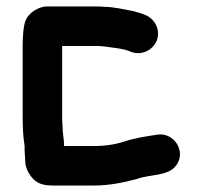

<svg xmlns="http://www.w3.org/2000/svg" viewBox="-20 -541 625 593"><path d="M56 -90V-79C56 -67 58 -53 58 -40C59 -25 65 -10 76 4C92 25 111 32 144 32H270C320 32 364 22 402 12C446 -4 499 4 524 -30C557 -74 516 -134 465 -125C431 -120 394 -114 364 -104C337 -95 306 -90 270 -90H178C178 -111 173 -130 173 -154C172 -163 172 -174 172 -187V-399H280C285 -399 290 -399 294 -398C297 -398 301 -398 306 -397C329 -394 357 -391 377 -384L387 -380C424 -368 456 -392 465 -418C477 -454 453 -486 428 -495L418 -499C409 -502 400 -504 390 -507C362 -512 331 -520 300 -520C295 -521 289 -521 282 -521H125C97 -521 69 -500 60 -480C52 -463 50 -426 50 -398V-187C50 -151 51 -121 56 -90Z"/></svg>

Font: Electronic
Style: Ti
Weight: 900
Version: Version 1.011